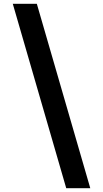

<svg xmlns="http://www.w3.org/2000/svg" viewBox="-20 -843 540 1006"><path d="M453 143H327L47 -823H173Z"/></svg>

Font: Iosevka Term Curly Extrabold
Style: Regular
Weight: 800
Designer: Belleve Invis
Foundry: Belleve Invis
Version: Version 32.3.0